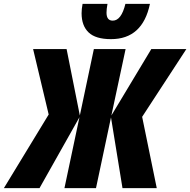

<svg xmlns="http://www.w3.org/2000/svg" viewBox="-87 -966 977 986"><path d="M163 -378 83 -714H255L323 -373L395 -714H558L485 -373L690 -714H870L643 -366L718 0H542L483 -363L406 0H244L321 -364L116 0H-67ZM332 -898Q332 -919 337 -946H465Q460 -919 460 -901Q460 -860 492 -860Q536 -860 557 -946H683Q645 -765 483 -765Q404 -765 368 -799.5Q332 -834 332 -898Z"/></svg>

Font: Noto Sans UI CondBlack
Style: Italic
Weight: 900
Width: 3
Italic angle: -12°
Designer: Monotype Design Team
Foundry: Monotype Imaging Inc.
Version: Version 1.001